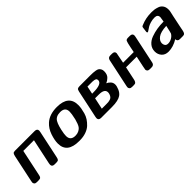

<svg xmlns="http://www.w3.org/2000/svg" viewBox="200 -1398 2332 2332"><g transform="rotate(-45 1366.0 -232.0)"><path d="M75.2 -36.1Q75.2 -43.9 79.1 -60.1L153.8 -412.1Q159.7 -438 168.2 -448Q176.8 -458 200.2 -458H537.1Q581.1 -458 581.1 -421.9Q581.1 -409.7 578.1 -399.9L502.9 -44.9Q498 -20 489 -10Q480 0 455.1 0H423.8Q380.9 0 380.9 -36.1Q380.9 -47.4 383.8 -59.1L453.1 -384.8H270L198.2 -45.9Q195.3 -31.7 193.6 -26.9Q191.9 -22 187 -13.9Q182.1 -5.9 173.1 -2.9Q164.1 0 149.9 0H116.2Q95.2 0 85.2 -11Q75.2 -22 75.2 -36.1Z M629.4 -150.9Q629.4 -209 655 -284.4Q680.7 -359.9 734.4 -408.2Q807.6 -474.1 934.6 -474.1Q1136.7 -474.1 1136.7 -306.2Q1136.7 -280.3 1132.1 -251.2Q1127.4 -222.2 1116.9 -184.1Q1106.4 -146 1085 -113Q1063.5 -80.1 1033 -51.5Q1002.4 -22.9 954.1 -5.9Q905.8 11.2 845.7 11.2H834.5Q629.4 11.2 629.4 -150.9ZM764.6 -146Q764.6 -66.9 848.6 -66.9Q880.9 -66.9 904.8 -78.4Q928.7 -89.8 943.1 -105.5Q957.5 -121.1 969.5 -153.1Q981.4 -185.1 987.5 -210Q993.7 -234.9 1001.5 -280.8Q1005.4 -316.9 1005.4 -324.2Q1005.4 -402.3 919.4 -401.9Q846.2 -401.9 816.4 -351.8Q786.6 -301.8 767.6 -185.1Q764.6 -151.9 764.6 -146Z M1179.2 -37.1Q1179.2 -37.1 1182.1 -58.1L1258.3 -416Q1264.2 -442.9 1274.7 -450.4Q1285.2 -458 1310.5 -458H1489.3Q1520 -458 1538.1 -457Q1556.2 -456.1 1580.3 -452.1Q1604.5 -448.2 1617.4 -439.7Q1630.4 -431.2 1639.9 -414.6Q1649.4 -397.9 1649.4 -375Q1649.4 -347.2 1641.8 -325.7Q1634.3 -304.2 1618.4 -289.6Q1602.5 -274.9 1593 -269Q1583.5 -263.2 1563.5 -252.9Q1590.3 -241.7 1610.4 -219.2Q1630.4 -196.8 1630.4 -164.1Q1630.4 -137.2 1613.3 -96.7Q1596.2 -56.2 1565.4 -34.2Q1516.6 0 1407.2 0H1221.2Q1179.2 -1 1179.2 -37.1ZM1307.1 -73.2H1386.2Q1407.2 -73.2 1419.7 -74.2Q1432.1 -75.2 1449.7 -80.6Q1467.3 -85.9 1478.8 -98.4Q1490.2 -110.8 1496.6 -131.8Q1501.5 -147 1501.5 -160.2Q1501.5 -220.2 1402.3 -220.2H1338.4ZM1352.5 -285.2H1372.6Q1521.5 -285.2 1521.5 -349.1Q1521.5 -360.4 1513.2 -373Q1490.2 -386.2 1459.5 -386.2H1373.5Z M1710.4 -36.1Q1710.4 -38.1 1713.4 -56.2L1791 -420.9Q1798.8 -458 1836.4 -458Q1836.4 -458 1866.2 -458Q1911.1 -458 1911.1 -421.9Q1911.1 -414.1 1884.3 -285.2H2067.4Q2073.2 -312 2081.1 -354Q2095.2 -424.8 2103.8 -441.4Q2112.3 -458 2140.1 -458H2172.4Q2216.3 -458 2216.3 -421.9L2213.4 -400.9L2136.2 -37.1Q2128.4 0 2091.3 0H2058.1Q2035.2 0 2025.1 -11.5Q2015.1 -22.9 2015.1 -34.2Q2015.1 -43.9 2053.2 -220.2H1870.1Q1833 -44.4 1832 -40Q1822.3 -5.9 1803.2 -2Q1797.4 0 1785.2 0H1753.4Q1730.5 0 1720.5 -11.5Q1710.4 -22.9 1710.4 -36.1Z M2252 -108.9Q2252 -160.6 2283.4 -198.2Q2314.9 -235.8 2366.9 -254.9Q2418.9 -273.9 2472.9 -282.5Q2526.9 -291 2585.9 -291Q2595.7 -344.2 2595.7 -356Q2595.7 -403.8 2542 -403.8Q2504.9 -403.8 2470.5 -393.3Q2436 -382.8 2417 -370.8Q2397.9 -358.9 2381.8 -347.4Q2365.7 -335.9 2361.8 -335Q2348.6 -335 2348.6 -351.1Q2348.6 -357.9 2356 -409.2Q2357.9 -425.3 2361.8 -429.7Q2365.7 -434.1 2380.9 -439.9Q2463.9 -475.1 2555.7 -475.1H2565.9Q2588.9 -475.1 2610.4 -472.2Q2631.8 -469.2 2662.8 -458.7Q2693.8 -448.2 2712.9 -421.1Q2731.9 -394 2731.9 -354Q2731.9 -342.8 2731.9 -341.8Q2731.9 -340.8 2731 -332Q2730 -323.2 2729 -318.6Q2728 -314 2723.9 -295.4Q2719.7 -276.9 2715.3 -257.3Q2710.9 -237.8 2702.9 -197.5Q2694.8 -157.2 2684.6 -109.9Q2682.6 -100.1 2679.7 -85.4Q2676.8 -70.8 2675.8 -64.5Q2674.8 -58.1 2672.4 -48.1Q2669.9 -38.1 2668.5 -33.4Q2667 -28.8 2664.3 -22.5Q2661.6 -16.1 2659.2 -13.7Q2656.7 -11.2 2653.3 -7.6Q2649.9 -3.9 2645.3 -2.9Q2640.6 -2 2635.3 -1Q2629.9 0 2622.6 0H2574.7Q2536.6 0 2533.7 -39.1Q2452.6 10.7 2371.6 11.2Q2314.5 11.2 2283.2 -23.9Q2252 -59.1 2252 -108.9ZM2383.8 -118.2Q2383.8 -97.2 2395.8 -79.6Q2407.7 -62 2437 -62Q2470.2 -62 2501 -80.1Q2531.7 -98.1 2546.9 -126Q2550.8 -133.8 2571.8 -231Q2470.7 -226.1 2427.2 -193.1Q2383.8 -160.2 2383.8 -118.2Z"/></g></svg>

Font: CMU Sans Serif
Style: BoldOblique
Weight: 700
Italic angle: -12°
Version: Version 0.7.0